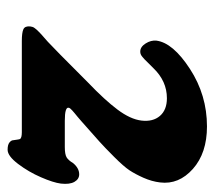

<svg xmlns="http://www.w3.org/2000/svg" viewBox="-49 -757 540 482"><g transform="rotate(90 221.0 -516.0)"><path d="M109.4 -598.1Q97.7 -598.1 89.1 -611.6Q80.6 -625 82 -638.7Q87.4 -680.2 153.1 -722.9Q218.8 -765.6 297.4 -765.6Q364.3 -765.6 404.1 -730.2Q443.8 -694.8 438 -647.9Q435.5 -627 426.3 -606.2Q417 -585.4 407.5 -571Q397.9 -556.6 373.8 -532.5Q349.6 -508.3 335.4 -495.6Q321.3 -482.9 284.2 -450.2Q279.3 -445.8 273.4 -440.9Q267.6 -436 263.9 -433.1Q260.3 -430.2 257.1 -427.2Q253.9 -424.3 252.2 -422.1Q250.5 -419.9 250.5 -418Q249.5 -413.6 257.6 -411.1Q265.6 -408.7 283.2 -408.7H349.1Q367.2 -408.7 374.8 -413.1Q382.3 -417.5 389.6 -429.7Q402.3 -444.8 417.5 -444.8Q429.7 -444.8 436.5 -432.9Q443.4 -420.9 440.9 -398.9Q438.5 -379.9 425 -348.9Q411.6 -317.9 391.6 -291.5Q371.6 -265.1 356 -265.1Q343.3 -265.1 337.6 -269.8Q332 -274.4 332 -279.3Q331.5 -281.7 330.8 -287.4Q330.1 -293 329.1 -295.9Q326.7 -300.8 312 -300.8H83Q62 -300.8 53.5 -304.7Q44.9 -308.6 46.4 -322.3Q46.9 -325.2 47.6 -327.6Q48.3 -330.1 50.5 -333Q52.7 -335.9 54.4 -337.9Q56.2 -339.8 60.1 -343.8Q64 -347.7 66.7 -350.1Q69.3 -352.5 75.4 -357.7Q81.5 -362.8 85 -366.2Q99.1 -378.9 187 -466.8Q231 -508.8 255.1 -541Q279.3 -573.2 282.7 -601.1Q286.1 -629.9 271 -647.5Q255.9 -665 226.6 -665Q183.6 -665 150.9 -630.9Q145.5 -625.5 138.7 -618.7Q131.8 -611.8 129.2 -609.1Q126.5 -606.4 122.6 -603.3Q118.7 -600.1 115.7 -599.1Q112.8 -598.1 109.4 -598.1Z"/></g></svg>

Font: Cooper*
Style: Bold Italic
Weight: 700
Italic angle: -7°
Designer: Owen Earl
Foundry: indestructible type*
Version: Version 0.001